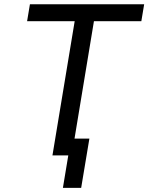

<svg xmlns="http://www.w3.org/2000/svg" viewBox="-20 -748 714 924"><path d="M110.4 -646 124 -727.5H673.8L660.2 -646H432.1L325.2 0H232.4L339.4 -646ZM282.7 156.2 308.6 0H272L285.2 -81.1H410.2L370.6 156.2Z"/></svg>

Font: Inter Variable
Style: Italic
Weight: 400
Italic angle: -9.39999°
Designer: Rasmus Andersson
Foundry: rsms
Version: Version 4.001;git-9221beed3